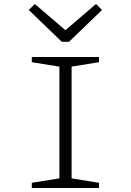

<svg xmlns="http://www.w3.org/2000/svg" viewBox="-20 -940 654 960"><path d="M277 -655H338V0H277ZM139 -629V-655H475V-629L307 -602ZM139 -26 307 -53 475 -26V0H139ZM490 -890 325 -731H298L294 -778L460 -920ZM124 -890 154 -920 320 -778 316 -731H289Z"/></svg>

Font: Intel One Mono Light
Style: Regular
Weight: 300
Monospace: yes
Designer: Fred Shallcrass
Foundry: Frere-Jones Type LLC
Version: Version 1.004